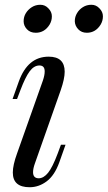

<svg xmlns="http://www.w3.org/2000/svg" viewBox="-20 -763 447 797"><path d="M165.5 -465.8Q166 -491.2 143.6 -491.2Q121.1 -491.2 103 -466.8Q85 -442.4 64.9 -389.2L50.8 -352.1H32.2L58.1 -424.8Q95.2 -527.8 182.1 -527.8Q248.5 -527.8 248.5 -465.3Q248.5 -436 231.9 -388.2L125 -85Q117.2 -63.5 117.2 -48.3Q117.2 -22.9 141.1 -22.9Q161.6 -23.4 179.7 -45.9Q197.8 -68.4 219.2 -125L232.9 -162.1H252L226.1 -88.9Q206.5 -34.7 173.8 -10.3Q141.1 14.2 103 14.2Q33.2 14.2 33.2 -46.9Q33.2 -77.6 50.8 -126L158.2 -429.2Q165.5 -451.2 165.5 -465.8ZM392.6 -728.5Q407.2 -713.9 407.2 -695.3Q407.2 -676.8 397.9 -661.1Q377 -627 340.3 -627Q318.4 -627 304.7 -641.6Q291 -656.2 290.5 -674.8Q290.5 -693.4 299.8 -708.5Q308.6 -723.6 324.2 -733.4Q339.8 -743.2 359.4 -743.2Q378.9 -743.2 392.6 -728.5ZM180.7 -728.5Q195.3 -713.9 195.3 -695.3Q195.3 -676.8 186 -661.1Q165 -627 128.4 -627Q105.5 -627 91.8 -641.6Q78.1 -656.2 78.1 -674.8Q78.1 -693.4 87.4 -708.5Q96.7 -723.6 112.3 -733.4Q127.9 -743.2 147.5 -743.2Q167 -743.2 180.7 -728.5Z"/></svg>

Font: PlayfairDisplay-Italic
Style: Italic
Weight: 400
Italic angle: -14°
Designer: Claus Eggers Sørensen
Foundry: Claus Eggers Sørensen
Version: Version 1.002;PS 001.002;hotconv 1.0.70;makeotf.lib2.5.58329